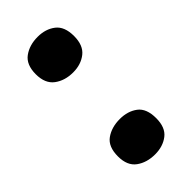

<svg xmlns="http://www.w3.org/2000/svg" viewBox="-188 -601 656 656"><g transform="rotate(-45 140.0 -273.0)"><path d="M47 -74Q47 -121 74.5 -140.5Q102 -160 142 -160Q180 -160 206 -140.5Q232 -121 232 -74Q232 -29 206 -9Q180 11 142 11Q102 11 74.5 -9Q47 -29 47 -74ZM47 -471Q47 -517 74.5 -537Q102 -557 142 -557Q180 -557 206 -537Q232 -517 232 -471Q232 -426 206 -405.5Q180 -385 142 -385Q102 -385 74.5 -405.5Q47 -426 47 -471Z"/></g></svg>

Font: Noto Sans Hebrew Thin ExtraBold
Style: Regular
Weight: 800
Version: Version 3.001